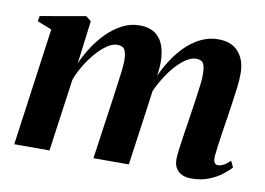

<svg xmlns="http://www.w3.org/2000/svg" viewBox="-63 -621 1003 727"><g transform="rotate(10 438.5 -257.5)"><path d="M234 -509 213 -343Q227 -376 248 -408.2Q269 -440.5 295.8 -467Q322.5 -493.5 353.5 -509.5Q384.5 -525.5 419.5 -525.5Q458 -525.5 481.2 -508Q504.5 -490.5 514.2 -458.2Q524 -426 521 -382.5Q520.5 -374.5 519 -362Q517.5 -349.5 515.5 -335.2Q513.5 -321 511 -308L496 -294.5Q513.5 -347 537.8 -389.5Q562 -432 591.2 -462.5Q620.5 -493 653.5 -509.2Q686.5 -525.5 721 -525.5Q773.5 -525.5 800.2 -494.5Q827 -463.5 827 -412.5Q827 -388.5 823.8 -360.5Q820.5 -332.5 816 -302.2Q811.5 -272 807 -242Q803 -215 798.2 -184.8Q793.5 -154.5 790 -128Q786.5 -101.5 785 -85Q785 -67.5 790 -61.5Q795 -55.5 803 -55.5Q812 -55.5 823.5 -61.2Q835 -67 849 -81L860.5 -57.5Q849.5 -44.5 829.2 -28.5Q809 -12.5 779.2 -0.5Q749.5 11.5 709.5 11.5Q691.5 11.5 676.2 4.5Q661 -2.5 652.5 -16.2Q644 -30 644 -51Q644 -64.5 647.8 -93.2Q651.5 -122 657 -156.8Q662.5 -191.5 667 -221.5Q672 -254 676.5 -285.2Q681 -316.5 684.2 -342.5Q687.5 -368.5 687 -385Q687 -413 680 -425.8Q673 -438.5 652 -438.5Q633 -438.5 610.8 -423.2Q588.5 -408 566.2 -381Q544 -354 524.8 -318.5Q505.5 -283 493 -242.5L514.5 -327.5Q512.5 -309.5 510.8 -294.8Q509 -280 507 -265.2Q505 -250.5 502.5 -232L470 0H334L365.5 -221.5Q370 -254 374.5 -285.5Q379 -317 382 -343Q385 -369 385 -384.5Q384.5 -413 377.2 -425.8Q370 -438.5 348.5 -438.5Q331 -438.5 310.5 -424.8Q290 -411 269.8 -388Q249.5 -365 232.2 -336.8Q215 -308.5 204 -279.5L165 0H29.5L92 -452L36.5 -474L40 -494.5L214 -525Z"/></g></svg>

Font: Merriweather 120pt
Style: Bold Italic
Weight: 700
Italic angle: -7.8°
Version: Version 2.101